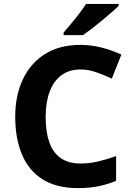

<svg xmlns="http://www.w3.org/2000/svg" viewBox="-20 -954 677 984"><path d="M393 -598Q335 -598 295 -568.5Q255 -539 234.5 -484.5Q214 -430 214 -355Q214 -279 232.5 -225.5Q251 -172 291 -144Q331 -116 393 -116Q437 -116 480.5 -126Q524 -136 575 -154V-27Q528 -8 482 1Q436 10 379 10Q269 10 197.5 -35.5Q126 -81 92 -163.5Q58 -246 58 -356Q58 -464 97 -547Q136 -630 210.5 -677Q285 -724 393 -724Q446 -724 499.5 -710.5Q553 -697 602 -674L553 -551Q513 -570 472.5 -584Q432 -598 393 -598ZM588 -924Q574 -910 551 -890Q528 -870 501.5 -848Q475 -826 449.5 -806.5Q424 -787 405 -774H306V-787Q322 -806 343.5 -831.5Q365 -857 386 -884.5Q407 -912 421 -934H588Z"/></svg>

Font: Noto Sans Canadian Aboriginal
Style: Regular
Weight: 400
Designer: Monotype Design Team, Typotheque's Kevin King
Foundry: Monotype Imaging Inc.
Version: Version 2.002